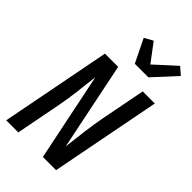

<svg xmlns="http://www.w3.org/2000/svg" viewBox="-275 -1012 1100 1100"><g transform="rotate(45 275.0 -462.5)"><path d="M108 0H10L140 -670H247L357 -135Q361 -168 365 -201.5Q369 -235 373 -268.5Q377 -302 382.5 -335.5Q388 -369 394 -402L446 -670H544L414 0H307L197 -535Q192 -502 188.5 -468.5Q185 -435 181 -401.5Q177 -368 171.5 -334.5Q166 -301 160 -268ZM302 -750 233 -891 285 -920 368 -810 430 -867 494 -925 538 -887 412 -750Z"/></g></svg>

Font: Lode Dark Term
Style: Bold Italic
Weight: 700
Italic angle: -11°
Monospace: yes
Designer: Belleve Invis
Foundry: Belleve Invis
Version: Version 29.2.0